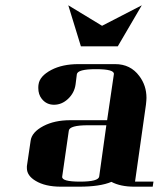

<svg xmlns="http://www.w3.org/2000/svg" viewBox="-20 -702 597 722"><path d="M81.1 -69.8V-77.1L95.2 -172.9Q99.6 -205.1 143.1 -228Q185.1 -250 244.1 -250H382.8L408.2 -422.9Q411.1 -441.9 340.8 -441.9Q272 -441.9 269 -422.9L264.2 -384.8Q259.8 -352.5 235.8 -330.1Q212.4 -308.1 183.1 -308.1Q154.8 -308.1 137.2 -330.1Q124 -346.7 124 -371.1Q124 -379.9 125 -384.8Q129.4 -416 172.9 -439Q214.8 -460.9 274.9 -460.9H413.1Q470.7 -460.9 503.9 -416Q530.8 -380.4 530.8 -334Q530.8 -325.7 528.8 -308.1L487.8 -19H557.1L554.2 0H484.9Q433.1 0 398.9 -18.1Q356.4 0 277.8 0H209Q149.9 0 113.8 -22Q81.1 -41.5 81.1 -69.8ZM213.9 -38.1Q210.9 -19 280.8 -19Q350.1 -19 353 -38.1L379.9 -231H311Q241.7 -231 238.8 -210.9ZM236.8 -682.1 363.8 -605 513.2 -682.1 422.9 -527.8H284.2Z"/></svg>

Font: Hjet
Style: Italic
Weight: 400
Designer: T. Christopher White
Version: Version 1.2